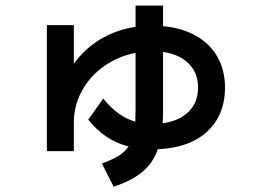

<svg xmlns="http://www.w3.org/2000/svg" viewBox="-20 -624 978 702"><path d="M151.4 -532.2H250V-391.1Q289.6 -445.8 347.2 -480.5Q404.8 -515.1 475.6 -525.9V-603.5H576.2V-528.3Q646 -522 697 -492.9Q748 -463.9 775.4 -415.3Q802.7 -366.7 802.7 -303.7Q802.7 -236.8 773.2 -187Q743.7 -137.2 688.5 -109.4Q633.3 -81.5 557.1 -78.6Q539.6 -28.3 501.2 3.9Q462.9 36.1 395.5 58.6L352.5 -26.4Q390.1 -39.6 413.3 -54Q436.5 -68.4 450.2 -88.4Q406.2 -99.6 370.1 -123.5Q334 -147.5 302.7 -186.5L357.4 -263.7Q385.7 -229 414.1 -208.7Q442.4 -188.5 474.6 -179.2Q475.6 -204.6 475.6 -220.7V-430.7Q411.1 -418 359.6 -381.3Q308.1 -344.7 279.1 -291Q250 -237.3 250 -175.8V-71.3H151.4ZM704.1 -303.7Q704.1 -356.9 670.4 -391.1Q636.7 -425.3 576.2 -434.1V-220.7Q576.2 -195.3 574.7 -173.3Q635.7 -181.6 669.9 -215.8Q704.1 -250 704.1 -303.7Z"/></svg>

Font: Pretendard SemiBold
Style: Regular
Weight: 600
Designer: Base glyphs from Inter by Rasmus Andersson; Hangeul glyphs from Noto Sans CJK(Source Han Sans) by Jang Soo-young and Kan
Foundry: Kil Hyung-jin
Version: Version 1.309